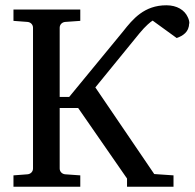

<svg xmlns="http://www.w3.org/2000/svg" viewBox="-20 -707 737 727"><path d="M697 -618C697 -626 695 -634 691 -642C679 -669 650 -687 610 -687C526 -687 483 -635 446 -588L242 -340H206V-602C206 -614 215 -623 227 -624L284 -628V-671H31V-628L84 -624C96 -623 105 -614 105 -602V-69C105 -57 96 -48 84 -47L31 -43V0H284V-43L227 -47C215 -48 206 -57 206 -69V-298H276L461 -31V0H637V-43L564 -48L341 -376L509 -582C520 -595 530 -606 539 -614C548 -622 554 -627 558 -629L649 -563C672 -571 696 -586 696 -618Z"/></svg>

Font: Veleka
Style: Regular
Weight: 400
Designer: Stefan Peev, Context Ltd, 2016; SIL International, 1997-2014.
Foundry: Stefan Peev, Context Ltd, 2016
Version: Version 1.000